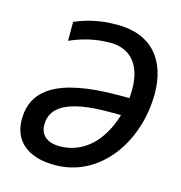

<svg xmlns="http://www.w3.org/2000/svg" viewBox="-108 -823 878 930"><g transform="rotate(15 330.5 -357.5)"><path d="M249 10C479 10 628 -210 628 -449C628 -610 545 -725 368 -725C275 -725 213 -707 156 -683V-588C215 -614 279 -632 357 -632C466 -632 517 -554 517 -444C517 -425 517 -416 515 -397H463C147 -397 38 -307 38 -162C38 -64 103 10 249 10ZM248 -84C183 -84 150 -117 150 -166C150 -248 217 -307 437 -307H497C455 -166 365 -84 248 -84Z"/></g></svg>

Font: Noto Sans Medium
Style: Italic
Weight: 500
Italic angle: -12°
Designer: Monotype Design Team
Foundry: Monotype Imaging Inc.
Version: Version 2.013